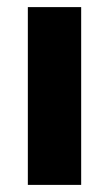

<svg xmlns="http://www.w3.org/2000/svg" viewBox="-20 -520 307 540"><path d="M58.3 0V-500H208.3V0Z"/></svg>

Font: Funnel Sans ExtraBold
Style: Regular
Weight: 800
Version: Version 1.000; Beta; Release 5; Build 24; ttfautohint (v1.8.